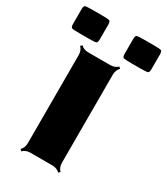

<svg xmlns="http://www.w3.org/2000/svg" viewBox="-240 -966 940 1080"><g transform="rotate(30 230.5 -426.0)"><path d="M89.8 -719.7H36.1Q-6.8 -719.7 -15.4 -723.1Q-23.9 -726.6 -23.9 -748V-842.3Q-23.9 -863.8 -15.4 -867.2Q-6.8 -870.6 36.1 -870.6H89.8Q132.8 -870.6 141.4 -867.2Q149.9 -863.8 149.9 -842.3V-748Q149.9 -726.6 141.4 -723.1Q132.8 -719.7 89.8 -719.7ZM425.8 -719.7H371.1Q328.1 -719.7 319.8 -723.1Q311.5 -726.6 311.5 -748V-842.3Q311.5 -863.8 319.8 -867.2Q328.1 -870.6 371.1 -870.6H425.8Q468.8 -870.6 477.1 -867.2Q485.4 -863.8 485.4 -842.3V-748Q485.4 -726.6 477.1 -723.1Q468.8 -719.7 425.8 -719.7ZM272.9 0H130.9Q101.1 0 82 19L72.3 9.3Q91.3 -9.8 91.3 -39.6V-611.8Q91.3 -641.6 72.3 -660.6L82 -669.9Q100.6 -651.4 130.9 -651.4H272.9Q303.2 -651.4 321.8 -669.9L331.5 -660.6Q312.5 -641.6 312.5 -611.8V-39.6Q312.5 -9.8 331.5 9.3L321.8 19Q302.7 0 272.9 0Z"/></g></svg>

Font: Nosifer Caps
Style: Regular
Weight: 800
Version: Version 001.002